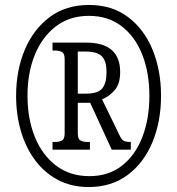

<svg xmlns="http://www.w3.org/2000/svg" viewBox="-20 -745 715 775"><path d="M338 10Q268 10 213.5 -19Q159 -48 121.5 -98.5Q84 -149 64.5 -215.5Q45 -282 45 -358Q45 -461 80 -544Q115 -627 180.5 -676Q246 -725 339 -725Q432 -725 497 -676Q562 -627 596 -544Q630 -461 630 -358Q630 -255 595.5 -171.5Q561 -88 495.5 -39Q430 10 338 10ZM341 -34Q418 -34 472 -76Q526 -118 554.5 -191.5Q583 -265 583 -358Q583 -452 554 -525Q525 -598 470.5 -639.5Q416 -681 339 -681Q261 -681 205.5 -638.5Q150 -596 120.5 -523.5Q91 -451 91 -359Q91 -265 121 -191.5Q151 -118 207 -76Q263 -34 341 -34ZM192 -141V-172H202Q218 -172 229.5 -177.5Q241 -183 241 -207V-506Q241 -530 229.5 -535.5Q218 -541 202 -541H192V-573H328Q465 -573 465 -454Q465 -406 442.5 -380.5Q420 -355 392 -344L463 -198Q471 -181 479.5 -176.5Q488 -172 508 -172V-141H431L344 -330H294V-207Q294 -183 305.5 -177.5Q317 -172 332 -172H343V-141ZM327 -367Q375 -367 392.5 -388Q410 -409 410 -453Q410 -500 390.5 -518.5Q371 -537 325 -537H294V-367Z"/></svg>

Font: Noto Serif Thai ExtraCondensed Medium
Style: Regular
Weight: 500
Width: 2
Designer: Monotype Design Team
Foundry: Monotype Imaging Inc.
Version: Version 2.002; ttfautohint (v1.8.4.7-5d5b)